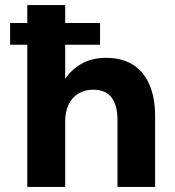

<svg xmlns="http://www.w3.org/2000/svg" viewBox="-20 -740 692 760"><path d="M20 -563V-649H376V-563ZM88 0V-720H238V-428Q263 -465 303.5 -488Q344 -511 400 -511Q463 -511 506 -484Q549 -457 571.5 -405Q594 -353 594 -279V0H445V-266Q445 -322 422 -353.5Q399 -385 348 -385Q316 -385 291 -370Q266 -355 252 -327Q238 -299 238 -260V0Z"/></svg>

Font: DM Sans 20pt Black
Style: Regular
Weight: 900
Version: Version 4.004;gftools[0.9.30]